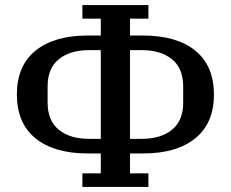

<svg xmlns="http://www.w3.org/2000/svg" viewBox="-20 -730 916 762"><path d="M307 -42H380V-121H328Q195 -121 121 -181Q47 -241 47 -355Q47 -469 121 -529Q195 -589 328 -589H380V-656H307V-710H569V-656H496V-589H548Q681 -589 755 -529Q829 -469 829 -355Q829 -241 755 -181Q681 -121 548 -121H496V-42H569V12H307ZM380 -179V-531H333Q258 -531 213.5 -495Q169 -459 169 -387V-323Q169 -251 213.5 -215Q258 -179 333 -179ZM543 -179Q618 -179 662.5 -215Q707 -251 707 -323V-387Q707 -459 662.5 -495Q618 -531 543 -531H496V-179Z"/></svg>

Font: IBM Plex Serif Medm
Style: Regular
Weight: 500
Designer: Mike Abbink, Paul van der Laan, Pieter van Rosmalen
Foundry: Bold Monday
Version: Version 3.001